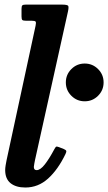

<svg xmlns="http://www.w3.org/2000/svg" viewBox="-20 -800 470 834"><path d="M275 -749 132 -104.5Q131 -99.5 129 -89Q127 -78.5 127 -75Q127 -61 139 -61Q155.5 -61 175 -86.2Q194.5 -111.5 215 -150Q220 -159.5 223 -162.2Q226 -165 236 -161L257.5 -152.5Q266.5 -148.5 267.8 -144.5Q269 -140.5 264.5 -131Q232 -63.5 189 -24.5Q146 14.5 90 14.5Q49.5 14.5 26 -4.2Q2.5 -23 2.5 -61.5Q2.5 -69.5 4.5 -82.2Q6.5 -95 8.5 -104L134.5 -688Q137.5 -702 134.8 -706Q132 -710 116.5 -710H92.5Q80.5 -710 77 -713.2Q73.5 -716.5 73.5 -728.5V-761.5Q73.5 -773.5 77.2 -776.8Q81 -780 92 -780H248Q273 -780 276.2 -774.5Q279.5 -769 275 -749ZM266 -442Q266 -476 290 -500Q314 -524 348 -524Q382 -524 406 -500Q430 -476 430 -442Q430 -408 406 -384Q382 -360 348 -360Q314 -360 290 -384Q266 -408 266 -442Z"/></svg>

Font: Besley* Narrow Semi
Style: Italic
Weight: 600
Width: 4
Italic angle: -13°
Designer: Owen Earl
Foundry: indestructible type*
Version: Version 3.000; ttfautohint (v1.8.3)